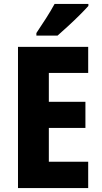

<svg xmlns="http://www.w3.org/2000/svg" viewBox="-20 -951 514 971"><path d="M426 0H71V-714H426V-582H227V-436H412V-304H227V-133H426ZM427 -921Q411 -903 383.5 -875.5Q356 -848 325.5 -820Q295 -792 271 -771H164V-784Q189 -821 213.5 -859.5Q238 -898 256 -931H427Z"/></svg>

Font: Noto Sans Sinhala Condensed ExtraBold
Style: Regular
Weight: 800
Width: 3
Designer: Jelle Bosma - Monotype Design Team
Foundry: Monotype Imaging Inc.
Version: Version 2.006; ttfautohint (v1.8.4.7-5d5b)